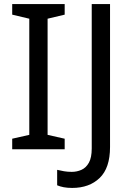

<svg xmlns="http://www.w3.org/2000/svg" viewBox="-20 -734 652 944"><path d="M298 0H40V-52L124 -71V-642L40 -662V-714H298V-662L214 -642V-71L298 -52ZM335 190Q311 190 293 186.5Q275 183 261 177V101Q277 105 295 108Q313 111 333 111Q358 111 380.5 101Q403 91 417 66Q431 41 431 -4V-714H521V-11Q521 92 470 141Q419 190 335 190Z"/></svg>

Font: Go Noto Current
Style: Regular
Weight: 400
Designer: Monotype Design Team
Foundry: Monotype Imaging Inc.
Version: Version 2.007; ttfautohint (v1.8) -l 8 -r 50 -G 200 -x 14 -D